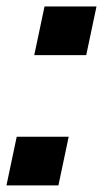

<svg xmlns="http://www.w3.org/2000/svg" viewBox="-28 -560 328 580"><path d="M75.5 -393.5 106.5 -540.5H263.5L232.5 -393.5ZM157.5 -464.5H181.5H157.5ZM-8.5 0 22.5 -147H179.5L148.5 0ZM73.5 -71H97.5H73.5Z"/></svg>

Font: Tourney Black
Style: Italic
Weight: 900
Italic angle: -12°
Version: Version 1.015